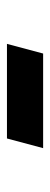

<svg xmlns="http://www.w3.org/2000/svg" viewBox="184 -1168 144 552"><g transform="rotate(90 256.0 -892.0)"><path d="M106.1 -840H378.1L405.9 -944H133.9Z"/></g></svg>

Font: Manrope
Style: ExtraBoldItalic
Weight: 800
Italic angle: -15°
Designer: Mikhail Sharanda
Foundry: Mikhail Sharanda
Version: Version 4.502;hotconv 1.0.109;makeotfexe 2.5.65596